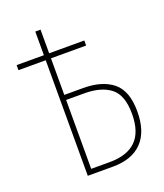

<svg xmlns="http://www.w3.org/2000/svg" viewBox="-133 -804 765 893"><g transform="rotate(-20 250.0 -357.0)"><path d="M147 0V-572H12V-597H147V-714H173V-597H347V-572H173V-391H266Q360 -391 413 -348Q466 -305 466 -203Q466 -103 416 -51.5Q366 0 271 0ZM265 -25Q351 -25 395 -68Q439 -111 439 -201Q439 -293 393 -329.5Q347 -366 262 -366H173V-25Z"/></g></svg>

Font: Noto Sans Mono ExtraCondensed Thin
Style: Regular
Weight: 100
Width: 2
Designer: Monotype Design Team
Foundry: Monotype Imaging Inc.
Version: Version 2.014; ttfautohint (v1.8.4.7-5d5b)